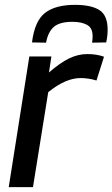

<svg xmlns="http://www.w3.org/2000/svg" viewBox="-20 -772 464 792"><path d="M192 -539 182 -473Q228 -513 265 -531Q302 -549 340 -549Q379 -549 409 -538L378 -440Q345 -450 312 -450Q283 -450 250.5 -436.5Q218 -423 179 -392L116 0H16L101 -539ZM289 -752Q356 -752 390 -730.5Q424 -709 424 -649Q424 -623 418 -597L360 -596Q361 -604 361.5 -610.5Q362 -617 362 -623Q362 -657 339 -669.5Q316 -682 279 -682Q226 -682 202 -661Q178 -640 170 -596L112 -597Q123 -686 166 -719Q209 -752 289 -752Z"/></svg>

Font: Georama Medium
Style: Italic
Weight: 500
Italic angle: -9°
Designer: Jean-Baptiste Levee
Foundry: Production Type
Version: Version 1.000